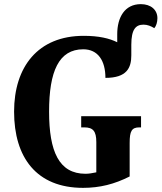

<svg xmlns="http://www.w3.org/2000/svg" viewBox="-20 -897 780 927"><path d="M381 10C462 10 533 -8 606 -45V-207C606 -264 616 -282 653 -282H661V-336H372V-282H387C429 -282 445 -264 445 -211V-65C426 -61 409 -58 393 -58C265 -58 217 -165 217 -358C217 -553 264 -659 382 -659C453 -659 489 -604 489 -521C593 -521 614 -570 614 -630V-681C614 -756 636 -778 673 -778C692 -778 709 -771 725 -761C734 -771 740 -790 740 -809C740 -850 708 -877 660 -877C582 -877 546 -813 546 -732V-693C508 -712 457 -724 384 -724C163 -724 48 -574 48 -358C48 -137 156 10 381 10Z"/></svg>

Font: Noto Serif Condensed ExtraBold
Style: Regular
Weight: 800
Width: 3
Designer: Monotype Design Team
Foundry: Monotype Imaging Inc.
Version: Version 2.013